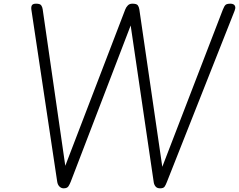

<svg xmlns="http://www.w3.org/2000/svg" viewBox="-20 -1024 1300 1044"><path d="M326 0Q313 0 303.2 -9.8Q293.5 -19.5 291 -36.5L150.5 -972Q148.5 -988 154 -996Q159.5 -1004 176.5 -1004Q198 -1004 204.2 -994.8Q210.5 -985.5 212 -974L335 -122.5L661 -972.5Q665.5 -984.5 674.8 -994.2Q684 -1004 699.5 -1004Q723 -1004 729.2 -995.2Q735.5 -986.5 737.5 -974L862.5 -117L1191.5 -971Q1199.5 -991.5 1206.8 -997.8Q1214 -1004 1234 -1004Q1243 -1004 1250 -1000Q1257 -996 1259 -987.5Q1261 -979 1255.5 -965L887.5 -34.5Q881 -17.5 874.8 -8.8Q868.5 0 850.5 0Q834 0 826 -9.8Q818 -19.5 816 -32.5L690.5 -885.5L364.5 -35.5Q359.5 -23 352.5 -11.5Q345.5 0 326 0Z"/></svg>

Font: Edu SA Hand Cursive
Style: Regular
Weight: 400
Designer: Tina and Corey Anderson, Eben Sorkin, Mirko Velimirovic
Foundry: Google for Education
Version: Version 2.000